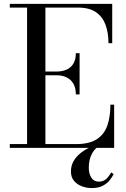

<svg xmlns="http://www.w3.org/2000/svg" viewBox="-20 -770 658 1000"><path d="M31 0V-19.5H121V-730.5H31V-750H564.5V-545H545Q545 -598.5 529.8 -640.5Q514.5 -682.5 479.8 -706.5Q445 -730.5 386.5 -730.5H216.5V-19.5H376Q444.5 -19.5 483.5 -44.5Q522.5 -69.5 538.8 -115.5Q555 -161.5 555 -225H574.5V0ZM375 -278.5Q375 -312 362.2 -334Q349.5 -356 327 -367Q304.5 -378 276 -378H192.5V-397.5H276Q304.5 -397.5 327 -407.5Q349.5 -417.5 362.2 -438.5Q375 -459.5 375 -493H394.5V-278.5ZM457.5 209.5Q432 209.5 407.2 200.5Q382.5 191.5 366 172.5Q349.5 153.5 349.5 123.5Q349.5 93.5 362.5 70.5Q375.5 47.5 396.5 30Q417.5 12.5 442 0.5Q466.5 -11.5 489.5 -19L495.5 -8.5Q480 0 468 16.2Q456 32.5 449.2 54.8Q442.5 77 442.5 103.5Q442.5 135 455.8 155.5Q469 176 494.5 176Q518.5 176 533.5 161.8Q548.5 147.5 559.5 128L572 137Q565 151 551.8 168Q538.5 185 515.8 197.2Q493 209.5 457.5 209.5Z"/></svg>

Font: Bodoni Moda
Style: Regular
Weight: 400
Designer: Owen Earl
Foundry: indestructible type
Version: Version 2.005